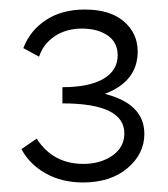

<svg xmlns="http://www.w3.org/2000/svg" viewBox="-20 -782 353 403"><path d="M200 -585Q283 -564 283 -501Q283 -459 247.5 -429Q212 -399 154 -399Q110 -399 76 -418Q42 -437 25 -469L57 -491Q91 -438 155 -438Q191 -438 216 -455.5Q241 -473 241 -502Q241 -565 111 -565V-599Q167 -599 197 -616.5Q227 -634 227 -666Q227 -693 206 -707.5Q185 -722 152 -722Q119 -722 95 -706Q71 -690 62 -663L29 -681Q43 -718 76.5 -740Q110 -762 158 -762Q211 -762 240 -737Q269 -712 269 -674Q269 -611 200 -585Z"/></svg>

Font: EauTestText Semilight
Style: Italic
Weight: 300
Italic angle: -12°
Designer: Christian Thalmann (Catharsis Fonts)
Version: Version 0.001;PS 000.001;hotconv 1.0.88;makeotf.lib2.5.64775